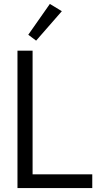

<svg xmlns="http://www.w3.org/2000/svg" viewBox="-20 -958 495 978"><path d="M234 -938 124 -781 164 -751 295 -901ZM69 -700V0H450V-70H146V-700Z"/></svg>

Font: Mint Spirit
Style: Regular
Weight: 400
Designer: HARENDAL Hirwen
Foundry: Arkandis Digital Foundry.
Version: Version 1.004;FFEdit